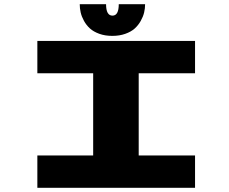

<svg xmlns="http://www.w3.org/2000/svg" viewBox="-20 -895 1090 915"><path d="M671.5 -875Q671.5 -855 666.8 -835.2Q662 -815.5 650.5 -795Q639 -774.5 621.8 -759Q604.5 -743.5 577 -733.8Q549.5 -724 515 -724Q480.5 -724 453 -734Q425.5 -744 408.5 -759.5Q391.5 -775 380.2 -795.5Q369 -816 364.5 -835.5Q360 -855 360 -875H485.5Q485.5 -820.5 516 -820.5Q546 -820.5 546 -875ZM909.5 -546H641V-154H909.5V0H158V-154H424V-546H158V-700H909.5Z"/></svg>

Font: League Mono Extended ExtraBold
Style: Regular
Weight: 800
Width: 9
Designer: Tyler Finck
Foundry: The League of Moveable Type / Tyler Finck
Version: Version 2.210